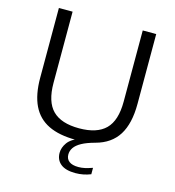

<svg xmlns="http://www.w3.org/2000/svg" viewBox="-133 -852 1067 1170"><g transform="rotate(15 400.0 -267.0)"><path d="M450 206Q388 206 356.8 180.8Q325.5 155.5 325.5 111Q325.5 78 348.2 46.2Q371 14.5 429.5 -6.5L426.5 9.5H401Q295 9.5 227 -23.8Q159 -57 126 -125.5Q93 -194 93 -299.5V-740H179.5V-291Q179.5 -171.5 233.8 -117.5Q288 -63.5 401 -63.5Q513.5 -63.5 567.8 -117.5Q622 -171.5 622 -291V-740H707V-299.5Q707 -175 661.5 -102.5Q616 -30 520.5 -4.5Q468.5 9.5 437.8 26.5Q407 43.5 393.2 63.8Q379.5 84 379.5 107Q379.5 135 399.2 150.2Q419 165.5 458 165.5Q478.5 165.5 498.8 161Q519 156.5 546 147V187.5Q523.5 196.5 499.5 201.2Q475.5 206 450 206Z"/></g></svg>

Font: Encode Sans SC Expanded
Style: Regular
Weight: 400
Width: 7
Designer: Multiple Designers
Foundry: Impallari Type
Version: Version 3.002